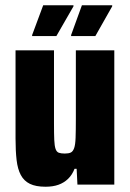

<svg xmlns="http://www.w3.org/2000/svg" viewBox="-20 -701 495 729"><path d="M153 8Q116 8 93.5 -3Q71 -14 59 -36.5Q47 -59 43 -93.5Q39 -128 39 -175V-510H185V-233Q185 -193 186 -170Q187 -147 191 -135.5Q195 -124 203.5 -121Q212 -118 226 -118Q241 -118 249 -122Q257 -126 261.5 -138.5Q266 -151 267 -178Q268 -205 268 -250V-510H414V0H274L271 -60H263Q254 -37 238.5 -22Q223 -7 202 0.5Q181 8 153 8ZM102 -564V-568L144 -681H259V-677L194 -564ZM250 -564V-568L291 -681H406V-677L342 -564Z"/></svg>

Font: Saira Condensed ExtraBold
Style: Regular
Weight: 800
Width: 3
Designer: Hector Gatti with collaboration of the Omnibus-Type team
Foundry: Omnibus-Type
Version: Version 1.101